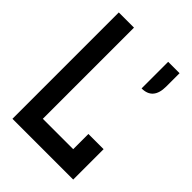

<svg xmlns="http://www.w3.org/2000/svg" viewBox="-246 -996 1117 1117"><g transform="rotate(45 312.5 -437.5)"><path d="M62.5 -875H187.5V-125H437.5V-250H562.5V0H62.5ZM468.8 -875H562.5V-765.6Q562.5 -656.2 468.8 -656.2Z"/></g></svg>

Font: Oldtimer
Style: Regular
Weight: 400
Designer: GGBotNet
Foundry: GGBotNet
Version: 1.00